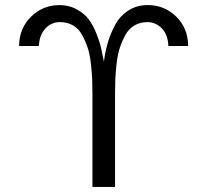

<svg xmlns="http://www.w3.org/2000/svg" viewBox="-20 -736 818 756"><path d="M55 -555Q56 -625 102.5 -670.5Q149 -716 214 -716Q252 -716 282.5 -699Q313 -682 330 -659Q347 -636 360 -603Q373 -570 378 -547Q383 -524 388 -499Q389 -494 389 -492Q394 -532 404.5 -568Q415 -604 434 -639Q453 -674 486 -695Q519 -716 562 -716Q627 -716 673.5 -671Q720 -626 721 -555H643Q641 -601 616.5 -625Q592 -649 561 -649Q532 -649 509.5 -636Q487 -623 473.5 -598Q460 -573 451.5 -547Q443 -521 439 -485Q435 -449 434 -424Q433 -399 433 -366V0H344V-365Q344 -398 343 -423Q342 -448 338 -484.5Q334 -521 325.5 -547Q317 -573 303.5 -598Q290 -623 267.5 -636Q245 -649 216 -649Q182 -649 158.5 -623.5Q135 -598 133 -555Z"/></svg>

Font: CMU Sans Serif
Style: Medium
Weight: 500
Version: Version 0.7.0